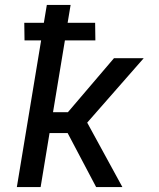

<svg xmlns="http://www.w3.org/2000/svg" viewBox="-20 -755 640 775"><path d="M368 0 253 -218H180L144 0H48L146 -592H79L78 -663H157L169 -735H265L253 -663H364L365 -592H242L194 -302H254L440 -520H560L332 -260L474 0Z"/></svg>

Font: Iosevka Medium Extended
Style: Italic
Weight: 500
Width: 7
Italic angle: -9°
Monospace: yes
Designer: Belleve Invis
Foundry: Belleve Invis
Version: Version 32.5.0; ttfautohint (v1.8.4)